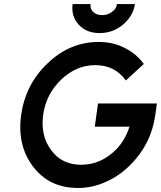

<svg xmlns="http://www.w3.org/2000/svg" viewBox="-20 -920 798 952"><path d="M340 -900Q332 -840 370 -798Q408 -756 474 -756Q540 -756 590 -798Q641 -842 649 -900H560Q557 -876 535 -861Q514 -845 486 -845Q459 -845 442 -861Q426 -876 429 -900ZM469 -712Q327 -712 217 -607Q106 -502 85 -350Q64 -199 144 -94Q224 12 367 12Q437 12 502 -17Q535 -31 565 -51.5Q595 -72 621 -97Q729 -202 750 -350L758 -407H466L450 -292H622Q612 -260 595.5 -231.5Q579 -203 556 -179Q480 -103 383 -103Q287 -103 234 -175Q180 -248 194 -350Q208 -453 283 -525Q358 -597 452 -597Q550 -597 604 -521L693 -603Q674 -629 650 -649Q626 -669 597 -683Q568 -698 536 -705Q504 -712 469 -712Z"/></svg>

Font: Unageo
Style: SemiBold-Italic
Weight: 600
Designer: Richard Sepsi
Foundry: Richard Sepsi
Version: Version 2.000